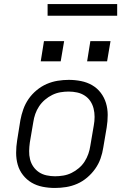

<svg xmlns="http://www.w3.org/2000/svg" viewBox="-20 -924 640 952"><path d="M252 8Q252 8 252 8Q252 8 252 8Q221 8 191 2Q161 -4 136.5 -18.5Q112 -33 94 -56Q76 -79 68 -107Q60 -135 60 -166Q60 -197 65 -228L81 -328Q86 -355 95.5 -382Q105 -409 121.5 -433Q138 -457 161.5 -476.5Q185 -496 211.5 -507.5Q238 -519 266 -523.5Q294 -528 321 -528Q321 -528 321 -528Q321 -528 321 -528Q352 -528 382 -522Q412 -516 437 -501.5Q462 -487 479.5 -464Q497 -441 505.5 -413Q514 -385 514 -354Q514 -323 509 -292L492 -192Q488 -165 478.5 -138Q469 -111 452 -87Q435 -63 412 -43.5Q389 -24 362.5 -12.5Q336 -1 308 3.5Q280 8 252 8ZM253 -50Q273 -50 294 -53.5Q315 -57 334.5 -66.5Q354 -76 371 -90.5Q388 -105 399.5 -123Q411 -141 418 -161Q425 -181 428 -202L445 -302Q449 -323 449 -344.5Q449 -366 444 -386Q439 -406 428 -422.5Q417 -439 400 -450Q383 -461 362.5 -465.5Q342 -470 320 -470Q300 -470 279.5 -466.5Q259 -463 239.5 -453.5Q220 -444 203 -429.5Q186 -415 174 -397Q162 -379 155 -359Q148 -339 145 -318L128 -218Q125 -197 124.5 -175.5Q124 -154 129 -134Q134 -114 145.5 -97.5Q157 -81 173.5 -70Q190 -59 211 -54.5Q232 -50 253 -50ZM511 -620H412L428 -720H528ZM281 -620H182L198 -720H298ZM216 -846V-904H561V-846Z"/></svg>

Font: Iosevka SS04 Light Extended
Style: Italic
Weight: 300
Width: 7
Italic angle: -9°
Monospace: yes
Designer: Belleve Invis
Foundry: Belleve Invis
Version: Version 19.0.0; ttfautohint (v1.8.4)